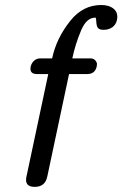

<svg xmlns="http://www.w3.org/2000/svg" viewBox="-20 -728 477 748"><path d="M353 -659.2H350.6Q316.9 -659.2 295.9 -609.4Q273.4 -556.2 261.7 -500.5H333Q349.6 -500.5 356.4 -484.9Q357.4 -482.4 357.9 -479.5L356.9 -469.7Q350.6 -439.5 319.8 -439.5H249L164.1 -39.6Q155.8 0 115.2 0Q81.5 0 81.5 -27.3Q81.5 -32.7 83 -39.6L168 -439.5H124Q98.6 -439.5 98.6 -460.4Q98.6 -464.4 99.6 -469.7L103 -478.5Q114.7 -500.5 137.2 -500.5H183.1Q199.7 -579.6 254.4 -647.5Q303.2 -708.5 374.5 -708.5Q405.3 -708.5 423.3 -693.4Q437 -682.1 437 -662.6Q437 -656.2 435.5 -649.4Q431.6 -632.3 418 -622.1Q403.8 -611.8 383.3 -611.8Q368.2 -611.8 361.8 -618.7Q356 -625.5 355 -644.5Q354.5 -654.8 353 -659.2Z"/></svg>

Font: inglobal
Style: Italic
Weight: 400
Italic angle: -12°
Designer: Andrey Kochetov, Denis Davydov, Evgeny Yurtaev
Foundry: inglobal
Version: Version 1.00 September 25, 2014, initial release